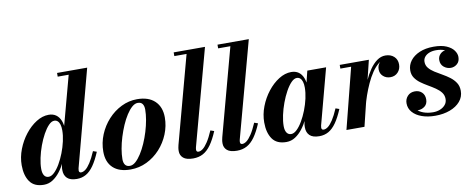

<svg xmlns="http://www.w3.org/2000/svg" viewBox="-65 -1046 3343 1353"><g transform="rotate(-10 1607.0 -370.0)"><path d="M393 10Q346.5 10 324.2 -11Q302 -32 302 -69.5Q302 -74.5 302.2 -82.2Q302.5 -90 304.5 -97.5L320 -177.5L355 -259L354.5 -320L463 -723.5H384.5V-750H600L417 -62Q415 -54.5 415 -46.5Q415 -40 418.5 -35.2Q422 -30.5 430.5 -30.5Q445.5 -30.5 462 -43Q478.5 -55.5 497.5 -84.5Q516.5 -113.5 538 -163.5L564 -154.5Q539.5 -96 514 -59.8Q488.5 -23.5 459 -6.8Q429.5 10 393 10ZM157.5 10Q88.5 10 57.2 -34.5Q26 -79 26 -152.5Q26 -210 47.8 -266.2Q69.5 -322.5 105.5 -368.5Q141.5 -414.5 185.5 -442.2Q229.5 -470 274.5 -470Q305.5 -470 327 -454.8Q348.5 -439.5 359.8 -411Q371 -382.5 371 -342.5Q371 -317.5 364.8 -282Q358.5 -246.5 346.2 -206.8Q334 -167 315.8 -128.5Q297.5 -90 273.8 -58.8Q250 -27.5 221 -8.8Q192 10 157.5 10ZM200 -39.5Q219.5 -39.5 240.5 -59.5Q261.5 -79.5 281 -112.8Q300.5 -146 316.2 -186.5Q332 -227 341.2 -268.5Q350.5 -310 350.5 -346Q350.5 -370 345.5 -386.8Q340.5 -403.5 330.5 -412.8Q320.5 -422 306 -422Q286.5 -422 265.8 -400.5Q245 -379 225.5 -343.5Q206 -308 190.5 -265.8Q175 -223.5 166 -181Q157 -138.5 157 -103.5Q157 -73.5 167.8 -56.5Q178.5 -39.5 200 -39.5Z M777.5 10Q696 10 652.5 -31Q609 -72 609 -147Q609 -210 633 -268Q657 -326 698.5 -371.5Q740 -417 793.8 -443.5Q847.5 -470 907 -470Q988.5 -470 1033.2 -427.5Q1078 -385 1078 -310Q1078 -248.5 1054.5 -191Q1031 -133.5 989.8 -88.2Q948.5 -43 894 -16.5Q839.5 10 777.5 10ZM777 -16Q797.5 -16 818 -34Q838.5 -52 858.2 -82.8Q878 -113.5 895 -152.2Q912 -191 924.8 -232.8Q937.5 -274.5 944.5 -314.8Q951.5 -355 951.5 -388.5Q951.5 -414 941 -428.8Q930.5 -443.5 907 -443.5Q887 -443.5 866.2 -425.5Q845.5 -407.5 825.8 -376.8Q806 -346 789.2 -307.5Q772.5 -269 759.5 -227Q746.5 -185 739.5 -144.8Q732.5 -104.5 732.5 -71Q732.5 -45.5 743.2 -30.8Q754 -16 777 -16Z M1225.5 10Q1177 10 1155 -9Q1133 -28 1133 -58.5Q1133 -72.5 1135 -83.2Q1137 -94 1139 -102L1306.5 -723.5H1219V-750H1443L1257.5 -64.5Q1256.5 -60 1255.8 -55.5Q1255 -51 1255 -47Q1255 -30.5 1270 -30.5Q1285 -30.5 1301.5 -43Q1318 -55.5 1337.2 -84.5Q1356.5 -113.5 1378 -163.5L1404 -154.5Q1379.5 -96 1353.5 -59.8Q1327.5 -23.5 1296.5 -6.8Q1265.5 10 1225.5 10Z M1539 10Q1490.5 10 1468.5 -9Q1446.5 -28 1446.5 -58.5Q1446.5 -72.5 1448.5 -83.2Q1450.5 -94 1452.5 -102L1620 -723.5H1532.5V-750H1756.5L1571 -64.5Q1570 -60 1569.2 -55.5Q1568.5 -51 1568.5 -47Q1568.5 -30.5 1583.5 -30.5Q1598.5 -30.5 1615 -43Q1631.5 -55.5 1650.8 -84.5Q1670 -113.5 1691.5 -163.5L1717.5 -154.5Q1693 -96 1667 -59.8Q1641 -23.5 1610 -6.8Q1579 10 1539 10Z M1892.5 10Q1823.5 10 1792.5 -34.5Q1761.5 -79 1761.5 -152.5Q1761.5 -210 1783.2 -266.2Q1805 -322.5 1841 -368.5Q1877 -414.5 1921 -442.2Q1965 -470 2010 -470Q2041 -470 2062.5 -454.8Q2084 -439.5 2095.2 -410.8Q2106.5 -382 2106.5 -342.5Q2106.5 -317 2100.2 -281.2Q2094 -245.5 2081.5 -205.8Q2069 -166 2050.8 -127.8Q2032.5 -89.5 2008.8 -58.5Q1985 -27.5 1956 -8.8Q1927 10 1892.5 10ZM1935.5 -39.5Q1955 -39.5 1976 -59.5Q1997 -79.5 2016.5 -112.8Q2036 -146 2051.8 -186.2Q2067.5 -226.5 2076.8 -268.2Q2086 -310 2086 -346Q2086 -370 2081 -386.8Q2076 -403.5 2066 -412.8Q2056 -422 2041.5 -422Q2022 -422 2001.2 -400.5Q1980.5 -379 1961 -343.5Q1941.5 -308 1926 -266Q1910.5 -224 1901.2 -181.2Q1892 -138.5 1892 -103.5Q1892 -73.5 1903.2 -56.5Q1914.5 -39.5 1935.5 -39.5ZM2128.5 10Q2081.5 10 2059.5 -11Q2037.5 -32 2037.5 -69.5Q2037.5 -78.5 2038.2 -85.5Q2039 -92.5 2040 -97.5L2055.5 -177.5L2082.5 -257.5L2097 -350L2124 -460H2258.5L2152.5 -62Q2150.5 -54 2150.5 -46.5Q2150.5 -40 2154 -35.2Q2157.5 -30.5 2166 -30.5Q2181 -30.5 2197.5 -43Q2214 -55.5 2233 -84.5Q2252 -113.5 2273.5 -163.5L2299.5 -154.5Q2275 -96 2249.5 -59.8Q2224 -23.5 2194.5 -6.8Q2165 10 2128.5 10Z M2323 0 2433 -433.5H2356V-460H2564.5L2452 0ZM2470 -139Q2479.5 -181 2494 -227Q2508.5 -273 2527.8 -316Q2547 -359 2571 -393.8Q2595 -428.5 2623.2 -449Q2651.5 -469.5 2683.5 -469.5Q2721 -469.5 2744.8 -448Q2768.5 -426.5 2768.5 -391Q2768.5 -357.5 2747.5 -335Q2726.5 -312.5 2693.5 -312.5Q2663 -312.5 2641.8 -331.5Q2620.5 -350.5 2620.5 -381Q2620.5 -412.5 2641.2 -432.2Q2662 -452 2695 -452Q2727 -452 2747.2 -436.5Q2767.5 -421 2767.5 -391L2741 -391.5Q2741 -416 2725.5 -430Q2710 -444 2683 -444Q2655 -444 2629.8 -424Q2604.5 -404 2582 -370.8Q2559.5 -337.5 2541 -297Q2522.5 -256.5 2508.2 -215.5Q2494 -174.5 2485.5 -139Z M2958 10Q2904.5 10 2862.8 -4.8Q2821 -19.5 2796.8 -47Q2772.5 -74.5 2772.5 -111.5Q2772.5 -141.5 2792.2 -163Q2812 -184.5 2845 -184.5Q2875 -184.5 2894.5 -165.8Q2914 -147 2914 -115.5Q2914 -83 2892.8 -66.2Q2871.5 -49.5 2843.5 -49.5Q2824 -49.5 2808.2 -58Q2792.5 -66.5 2783 -80.8Q2773.5 -95 2773.5 -111.5H2810Q2810 -82.5 2828.2 -61.2Q2846.5 -40 2877.5 -28.5Q2908.5 -17 2947.5 -17Q2974 -17 2997 -26.2Q3020 -35.5 3034.5 -52.8Q3049 -70 3049 -94.5Q3049 -121 3033.8 -141Q3018.5 -161 2994.5 -177.2Q2970.5 -193.5 2943.5 -209Q2916.5 -224.5 2892.5 -242Q2868.5 -259.5 2853.5 -282Q2838.5 -304.5 2838.5 -334.5Q2838.5 -373 2862 -404Q2885.5 -435 2928.2 -453.2Q2971 -471.5 3029 -471.5Q3085.5 -471.5 3120.8 -456Q3156 -440.5 3172.8 -417.2Q3189.5 -394 3189.5 -370.5Q3189.5 -338 3169.5 -320.8Q3149.5 -303.5 3124.5 -303.5Q3096.5 -303.5 3074.5 -321.5Q3052.5 -339.5 3052.5 -371.5Q3052.5 -397 3071 -415.2Q3089.5 -433.5 3119.5 -433.5Q3145 -433.5 3166.8 -416Q3188.5 -398.5 3188.5 -370.5H3156Q3156 -388.5 3142.2 -405.5Q3128.5 -422.5 3102.8 -433.2Q3077 -444 3041.5 -444Q3014.5 -444 2993.5 -435.8Q2972.5 -427.5 2960.2 -412.5Q2948 -397.5 2948 -377Q2948 -351.5 2963.8 -332.5Q2979.5 -313.5 3004 -298Q3028.5 -282.5 3056.2 -267Q3084 -251.5 3108.5 -233Q3133 -214.5 3148.8 -190.2Q3164.5 -166 3164.5 -132Q3164.5 -89 3137.2 -57Q3110 -25 3063.2 -7.5Q3016.5 10 2958 10Z"/></g></svg>

Font: Bodoni Moda 9pt
Style: Bold Italic
Weight: 700
Italic angle: -13°
Designer: Owen Earl
Foundry: indestructible type
Version: Version 2.004